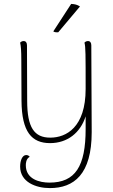

<svg xmlns="http://www.w3.org/2000/svg" viewBox="-20 -722 576 982"><path d="M278 -557 389 -689C375 -698 363 -701 344 -702L253 -562C255 -557 271 -556 278 -557ZM447 -490C447 -504 441 -512 430 -512C421 -512 416 -508 412 -504C418 -481 418 -447 418 -267C418 -71 319 -18 237 -18C155 -18 119 -70 119 -206L118 -490C118 -504 112 -512 101 -512C92 -512 87 -508 83 -504C87 -488 89 -460 89 -417L90 -207C91 -46 143 10 236 10C324 10 391 -42 418 -127V-62C418 129 365 212 233 212C183 212 112 195 112 123C112 114 113 90 132 80C128 74 121 71 114 71C94 71 83 99 83 130C83 209 163 240 235 240C358 240 449 170 449 -46Z"/></svg>

Font: Arima Koshi Thin
Style: Regular
Weight: 250
Designer: Joana Correia and Natanael Gama
Foundry: NDISCOVER
Version: Version 1.019;PS 001.019;hotconv 1.0.88;makeotf.lib2.5.64775